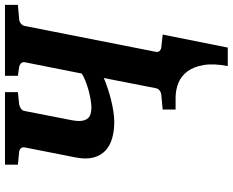

<svg xmlns="http://www.w3.org/2000/svg" viewBox="-100 -610 916 755"><g transform="rotate(-90 357.5 -233.0)"><path d="M658.7 -615.2Q649.4 -614.3 641.8 -608.4Q634.3 -602.5 632.3 -592.8L530.8 -78.1Q528.8 -68.4 534.4 -62.7Q540 -57.1 548.3 -56.2L598.6 -50.8L547.4 205.1H474.6Q485.4 149.4 478.8 110.4Q472.2 71.3 453.9 46.6Q435.5 22 408.2 11Q380.9 0 349.6 0H303.7V-50.8L361.3 -56.2Q370.6 -57.1 378.4 -62.7Q386.2 -68.4 387.7 -78.1L427.7 -282.2Q408.2 -273.9 385.3 -266.4Q362.3 -258.8 339.4 -253.2Q316.4 -247.6 294.4 -244.4Q272.5 -241.2 254.9 -241.2Q220.2 -241.2 190.9 -249.5Q161.6 -257.8 142.3 -275.9Q123 -293.9 115.2 -322.5Q107.4 -351.1 115.2 -392.1L154.8 -592.8Q156.7 -602.5 151.4 -608.4Q146 -614.3 137.2 -615.2L86.9 -620.1V-670.9H372.1V-620.1L324.2 -615.2Q314.9 -613.3 307.1 -607.9Q299.3 -602.5 297.9 -592.8L262.2 -410.2Q257.3 -385.7 259.3 -370.4Q261.2 -355 268.3 -346.2Q275.4 -337.4 286.9 -334.2Q298.3 -331.1 312.5 -331.1Q324.7 -331.1 343 -334.2Q361.3 -337.4 380.4 -342.5Q399.4 -347.7 416.7 -354.7Q434.1 -361.8 445.3 -369.1L489.7 -592.8Q491.2 -602.5 485.6 -607.9Q480 -613.3 471.7 -615.2L436.5 -620.1V-670.9H715.3V-620.1Z"/></g></svg>

Font: Charis SIL
Style: Bold Italic
Weight: 700
Italic angle: -11°
Foundry: SIL International
Version: Version 4.112